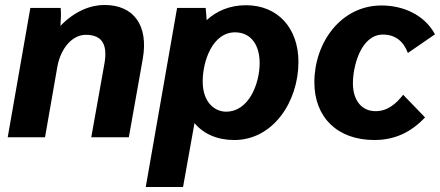

<svg xmlns="http://www.w3.org/2000/svg" viewBox="-20 -552 1770 772"><path d="M11 0H161L211 -286C225 -359 271 -412 325 -412C396 -412 412 -366 400 -297L347 0H498L554 -315C578 -451 517 -532 400 -532C345 -532 281 -508 223 -448C225 -474 226 -500 224 -520H102Z M566 200H716L762 -57C798 -14 853 11 922 11C1078 11 1180 -143 1180 -303C1180 -439 1097 -531 969 -531C904 -531 851 -508 811 -471C810 -490 808 -509 807 -520H692ZM889 -103C847 -103 795 -136 795 -225C795 -305 834 -422 925 -422C987 -422 1024 -374 1024 -298C1024 -218 982 -103 889 -103Z M1485 11C1567 11 1633 -20 1689 -80L1601 -171C1572 -134 1538 -105 1490 -105C1434 -105 1399 -149 1399 -217C1399 -286 1431 -413 1520 -413C1570 -413 1603 -385 1620 -339L1729 -414C1686 -494 1599 -530 1514 -530C1351 -530 1244 -381 1244 -221C1244 -79 1338 11 1485 11Z"/></svg>

Font: Fixel Text 20240404
Style: Bold Italic
Weight: 700
Width: 4
Italic angle: -10°
Designer: AlfaBravo + MacPaw
Foundry: Kyrylo Tkachov, Marchela Mozhyna, Serhii Makarenko, Maria Weinstein, Zakhar Kryvoshyya
Version: Version 1.211;Glyphs 3.2 (3225)